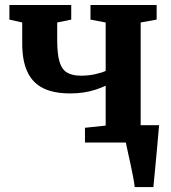

<svg xmlns="http://www.w3.org/2000/svg" viewBox="-20 -576 691 776"><path d="M524.4 180Q522.7 163.3 517.9 138.1Q513.1 112.9 507.2 85.8Q501.3 58.8 496.2 35.8Q491 12.7 488.6 0L464.1 -70.1H623Q621.6 -54.7 619.4 -29.3Q617.2 -3.9 614.5 26.3Q611.8 56.4 608.9 86.2Q605.9 115.9 603.7 140.8Q601.5 165.7 600 180ZM323.4 0V-59.6L407.1 -68.4V-229.5Q388.3 -220.9 366.5 -213.7Q344.8 -206.5 319.4 -202.5Q294.1 -198.4 263.5 -198.4Q197 -198.4 154.3 -219.7Q111.5 -241 90.7 -285.7Q69.8 -330.5 69.8 -400.8V-485.1L18 -496.8V-555.7H267.9V-496.8L211.2 -485.1V-414.3Q211.2 -359.7 220.1 -328.2Q228.9 -296.6 250 -283.3Q271 -270.1 308.1 -270.1Q338.1 -270.1 365.7 -276.4Q393.3 -282.7 407.1 -289.4V-485.1L345.7 -496.8V-555.7H613.1V-496.8L548.5 -485.1V-68.4L614.4 -59.6V0Z"/></svg>

Font: Merriweather 7pt Light
Style: Regular
Weight: 300
Designer: Eben Sorkin
Foundry: Eben Sorkin
Version: Version 2.200;gftools[0.9.31]